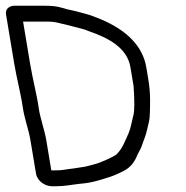

<svg xmlns="http://www.w3.org/2000/svg" viewBox="-69 -639 644 666"><path d="M99.3 -564C124 -564 133 -558.9 156.1 -554.4L175.2 -549.6C192.8 -544.3 222.8 -538.5 233.8 -532.9L235 -532.3L236.2 -531.9C311.5 -506.3 372.4 -471.7 383.5 -405.5L394.4 -340.1C398.1 -289.4 397.6 -254.1 393.9 -240.2C387 -213.5 384.8 -195.1 377.6 -178.4C366.6 -153.1 354.5 -121.6 335.2 -103.6C326.5 -95.5 278.6 -74.2 261.4 -70C236 -63.8 236.5 -61.8 206.2 -57.8L187.7 -54.9C149 -50.7 153.9 -48 117.5 -48H109L91.4 -153.5C86 -186.4 69.9 -231.6 65.7 -261.8C58.4 -313.7 44.6 -362.4 34.8 -421.5L11.1 -564ZM-20.2 -421.5C-10.7 -364.4 3.6 -312.3 9.7 -268.8C15.7 -226.5 30.3 -190.5 36.4 -153.5L55.8 -37.5C60.2 -10.5 87.7 7 110.7 7H126.7C157 7 183.1 1.1 204.8 -1.1L223.8 -3.1C241.7 -5.1 261.1 -9.5 282.6 -16.1L310.5 -24.8C324.9 -29.3 342.1 -36.8 362.7 -47.5C384.2 -59.3 398.4 -77.6 408 -102.8C415.6 -116.4 421.5 -128.3 423.8 -135.8C429 -152.9 436 -164.9 441.4 -189.9C446.6 -213.5 449.9 -219.2 450.7 -243.6C451.7 -274.5 453.8 -313.4 445.8 -361.5L438.5 -405.5C426.3 -478.4 371.1 -534.5 278.9 -572.9C270.2 -576.2 261.9 -579.4 254 -582.7C235.9 -590.1 199.8 -598 184.4 -602.4L183.9 -602.5L165.1 -606.5C144.8 -612.3 128.1 -619 90.1 -619H-19.6C-35.1 -619 -51.4 -608.8 -48.2 -589.5Z"/></svg>

Font: MewTooHand
Style: BdLta
Weight: 400
Designer: Mew Too, Robert Jablonski
Version: Version 0.77